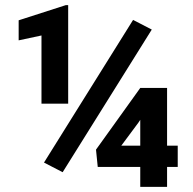

<svg xmlns="http://www.w3.org/2000/svg" viewBox="-20 -728 753 748"><path d="M245.6 -708V-324.2H141.6V-589.8L52.7 -570.8V-648.9L236.3 -708ZM571.3 -612.8 224.1 -57.1 151.4 -94.7 498.5 -650.4ZM672.4 -160.6V-77.6H630.9V0H526.4V-77.6H360.8L354 -145L526.4 -385.3H630.9V-160.6ZM452.6 -160.6H526.4V-261.2L519 -250Z"/></svg>

Font: Vazirmatn UI ExtraBold
Style: Regular
Weight: 800
Designer: Saber Rastikerdar
Foundry: Saber Rastikerdar
Version: Version 33.003